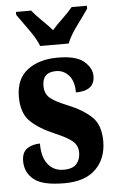

<svg xmlns="http://www.w3.org/2000/svg" viewBox="-55 -804 517 852"><g transform="rotate(-5 204.0 -378.0)"><path d="M197 10Q290 10 337.5 -37Q385 -84 385 -161Q385 -234 346 -270.5Q307 -307 240 -334Q183 -357 162.5 -376Q142 -395 142 -429Q142 -489 203 -489Q237 -489 260 -463Q283 -437 283 -387Q367 -387 367 -453Q367 -489 332 -518.5Q297 -548 216 -548Q132 -548 80.5 -508.5Q29 -469 29 -389Q29 -318 65.5 -281Q102 -244 177 -212Q227 -191 250.5 -171.5Q274 -152 274 -120Q274 -90 257 -70Q240 -50 199 -50Q156 -50 130 -81.5Q104 -113 104 -175Q71 -175 47 -159Q23 -143 23 -103Q23 -53 61.5 -21.5Q100 10 197 10ZM143 -606H270Q283 -640 314 -682Q345 -724 365 -753V-766H297Q281 -746 253 -719.5Q225 -693 206 -671Q187 -693 159.5 -719.5Q132 -746 117 -766H49V-753Q69 -724 99.5 -682Q130 -640 143 -606Z"/></g></svg>

Font: Noto Serif ExtraCondensed Extra
Style: Regular
Weight: 800
Width: 3
Designer: Monotype Design Team
Foundry: Monotype Imaging Inc.
Version: Version 1.002